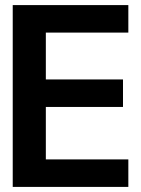

<svg xmlns="http://www.w3.org/2000/svg" viewBox="-20 -734 554 754"><path d="M463 -314H160V-108H484V0H30V-714H484V-606H160V-422H463Z"/></svg>

Font: Non Bureau Medium
Style: Regular
Weight: 500
Designer: Jona Saucedo
Foundry: Non Foundry
Version: Version 1.000; ttfautohint (v1.8.4)